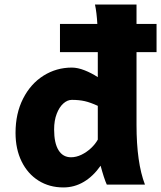

<svg xmlns="http://www.w3.org/2000/svg" viewBox="-20 -801 699 833"><path d="M608.9 0H443.4Q438 -11.2 430.4 -34.4Q422.9 -57.6 416.5 -82Q384.3 -36.1 343.5 -12Q302.7 12.2 254.9 12.2Q194.3 12.2 147.2 -17.3Q100.1 -46.9 73.7 -100.6Q47.4 -154.3 47.4 -224.6Q47.4 -308.6 80.1 -373Q112.8 -437.5 168.7 -472.7Q224.6 -507.8 291.5 -507.8Q316.9 -507.8 346.7 -496.1Q376.5 -484.4 404.3 -466.3V-574.7H240.2V-697.3H402.3Q399.4 -747.6 392.1 -781.2H572.3V-697.3H659.2V-574.7H572.3V-258.8Q572.3 -95.2 608.9 0ZM214.8 -239.3Q214.8 -180.2 233.9 -149.4Q252.9 -118.7 288.1 -118.7Q310.5 -118.7 333.3 -129.6Q356 -140.6 374.8 -158.2Q393.6 -175.8 404.3 -195.3V-341.8Q372.6 -356.4 347.9 -362.1Q323.2 -367.7 291.5 -367.7Q272.5 -367.7 254.9 -352.1Q237.3 -336.4 226.1 -307.4Q214.8 -278.3 214.8 -239.3Z"/></svg>

Font: Lesson One Extra
Style: Regular
Weight: 800
Designer: But Ko, Victor Gaultney, Annie Olsen, Julie Remington, Don Collingsworth, Eric Hays, Becca Hirsbrunner
Version: Version 1.100